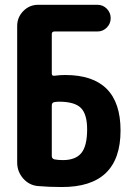

<svg xmlns="http://www.w3.org/2000/svg" viewBox="-20 -750 540 780"><path d="M235.4 -99.6Q287.1 -99.6 310.5 -128.4Q334 -157.2 334 -224.6Q334 -286.1 308.6 -311.5Q283.2 -336.9 219.7 -336.9Q211.9 -336.9 200.2 -335Q190.4 -333 190.4 -321.3V-116.2Q190.4 -105.5 201.2 -102.5Q216.8 -99.6 235.4 -99.6ZM245.1 -445.3Q469.7 -445.3 469.7 -219.7Q469.7 10.7 230.5 9.8Q178.7 9.8 134.8 5.9Q98.6 2.9 74.2 -24.9Q49.8 -52.7 49.8 -89.8V-644.5Q49.8 -679.7 74.7 -705.1Q99.6 -730.5 134.8 -730.5H376Q398.4 -730.5 414.1 -714.4Q429.7 -698.2 429.7 -676.3Q429.7 -654.3 414.1 -638.2Q398.4 -622.1 376 -622.1H201.2Q190.4 -622.1 190.4 -611.3V-451.2Q190.4 -440.4 202.1 -442.4Q222.7 -445.3 245.1 -445.3Z"/></svg>

Font: Rounded-X Mgen+ 1mn bold
Style: Bold
Weight: 700
Designer: [Source Han Sans]
Ryoko NISHIZUKA  (kana & ideographs); Paul D. Hunt (Latin, Greek & Cyrillic); Wenlong ZHANG  (bopomofo
Version: Version 1.059.20150602